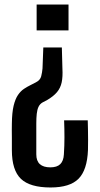

<svg xmlns="http://www.w3.org/2000/svg" viewBox="-20 -620 442 849"><path d="M203.5 209Q112.5 209 72.5 170.8Q32.5 132.5 32.5 44Q32.5 10.5 32.5 -10.5Q32.5 -31.5 32.2 -46Q32 -60.5 32.5 -73.5Q33 -122 40.2 -152.2Q47.5 -182.5 59.5 -200Q71.5 -217.5 86.2 -227.2Q101 -237 116.5 -244.5L138 -255.5Q158 -265.5 162.2 -282.8Q166.5 -300 168 -317.5L171.5 -410H253.5L256 -317Q258 -281 252.8 -256Q247.5 -231 232 -212.5Q216.5 -194 187.5 -177L169 -167.5Q156.5 -160.5 150.5 -148Q144.5 -135.5 142.5 -116.8Q140.5 -98 140.5 -73.5V62.5Q140.5 91.5 156.2 105.8Q172 120 202.5 120Q232 120 246.5 105.8Q261 91.5 262.5 62.5Q265 24.5 265 -13Q265 -50.5 263.5 -88H368Q368.5 -68 369 -46.2Q369.5 -24.5 369.5 -2Q369.5 20.5 369 43.5Q365.5 132 327.2 170.5Q289 209 203.5 209ZM142 -485.5V-600H283V-485.5Z"/></svg>

Font: Big Shoulders Display Thin
Style: Bold
Weight: 700
Version: Version 2.002